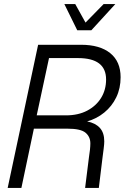

<svg xmlns="http://www.w3.org/2000/svg" viewBox="-20 -932 640 952"><path d="M18 0 169 -710H382Q475 -710 526.5 -668.5Q578 -627 578 -549Q578 -494 556.5 -449.5Q535 -405 497 -374Q459 -343 412 -330Q453 -322 475 -298Q497 -274 497 -231Q497 -218 494 -194.5Q491 -171 488 -148L470 0H402L421 -152Q424 -170 426 -189Q428 -208 428 -221Q428 -254 404 -274Q380 -294 315 -294H148L86 0ZM162 -360H307Q368 -360 412.5 -383.5Q457 -407 481.5 -447Q506 -487 506 -538Q506 -644 367 -644H223ZM552 -912 433 -782H363L299 -912H353L404 -820L494 -912Z"/></svg>

Font: Geist Mono Light
Style: Italic
Weight: 300
Italic angle: -12°
Monospace: yes
Designer: Basement.studio, Andrés Briganti, Mateo Zaragoza
Foundry: Basement.studio, Vercel, Andrés Briganti, Guido Ferreyra, Mateo Zaragoza
Version: Version 1.500; ttfautohint (v1.8.4.7-5d5b)